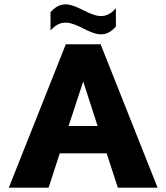

<svg xmlns="http://www.w3.org/2000/svg" viewBox="-20 -873 774 893"><path d="M448 -667H286L21 0H206L258 -160H476L528 0H713ZM299 -287 367 -494 434 -287ZM519 -750V-835C418 -716 317 -935 215 -816V-731C317 -850 418 -631 519 -750Z"/></svg>

Font: Maven Pro
Style: Black
Weight: 900
Designer: Joe Prince
Foundry: Joe Prince
Version: Version 1.003